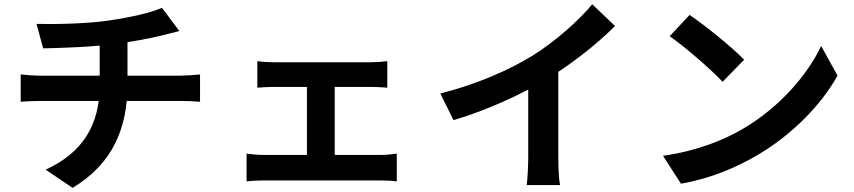

<svg xmlns="http://www.w3.org/2000/svg" viewBox="-20 -831 4040 908"><path d="M152.7 -718 184.1 -602.3C271.4 -604.1 418.9 -608.7 532.8 -624.2C609.8 -635 689.3 -648.7 751.1 -664.8C768 -668.8 794 -675.7 828.2 -684.1L745.9 -794.3C695.6 -770.6 594.3 -748.5 493.8 -733.8C383.7 -717.7 229 -716.1 152.7 -718ZM196 -28.6 323.2 57.5C516.5 -58.6 582.9 -229.8 582.9 -431.1C582.9 -431.1 582.9 -564.2 582.9 -650L451.5 -635.2C451.5 -493.9 451.5 -428.8 451.5 -428.8C451.5 -241 372.4 -109.8 196 -28.6ZM77.9 -478.9V-349.9C103.8 -351.9 140.9 -353.6 171.5 -353.6C230.8 -353.6 774.7 -353.6 837.9 -353.6C865.4 -353.6 898.8 -351.9 926 -349.9V-478.7C903.6 -476.7 856.6 -473.3 835.3 -473.3C768.2 -473.3 233.2 -473.3 170.3 -473.3C139 -473.3 105.1 -476.1 77.9 -478.9Z M1197 -541.9V-416.4C1218.5 -418.4 1254.5 -420 1276.2 -420H1733.8C1756.6 -420 1786.6 -418.4 1811.6 -416.4V-541.9C1787.6 -538.6 1758 -536.6 1733.8 -536.6H1276C1254.3 -536.6 1218.7 -538.4 1197 -541.9ZM1431.5 -30H1562.9V-473.1H1431.5ZM1146.1 -104.4V26.8C1172.7 23.4 1203.7 22.4 1228.1 22.4H1780.6C1798.5 22.4 1835.2 23.4 1856.5 26.8V-104.4C1835.9 -101.6 1808.4 -98.3 1780.6 -98.3H1228.1C1202.9 -98.3 1171.7 -100.8 1146.1 -104.4Z M2062.4 -388.6 2124.7 -262.7C2282.4 -309.4 2444.7 -384.3 2557.7 -451.8C2675.2 -522.1 2797 -616.6 2888.7 -708L2780.8 -810.6C2715.6 -732 2601.5 -631.7 2499.2 -568.3C2387.6 -499.9 2241.1 -434.8 2062.4 -388.6ZM2478.1 -503.5V-86.8C2478.1 -42.6 2474.5 20.2 2470.9 44.3H2629.1C2622.4 19.4 2620.4 -42.6 2620.4 -86.8V-537.1Z M3241.1 -760.4 3147 -659.8C3219.9 -609.3 3345.2 -500.1 3397.3 -444.3L3499.1 -548.5C3440.9 -609.4 3310.7 -713.4 3241.1 -760.4ZM3115.5 -94.2 3200.3 37.7C3341 13.7 3469.7 -41.8 3571 -102.9C3732.3 -199.8 3865.1 -337.7 3940.9 -473.3L3863.4 -613.5C3799.7 -478.9 3669.5 -326.3 3498.8 -225C3401.9 -167.1 3272.4 -116.4 3115.5 -94.2Z"/></svg>

Font: Source Han Sans JP VF
Style: Regular
Weight: 250
Designer: Ryoko NISHIZUKA 西塚涼子 (kana, bopomofo & ideographs); Paul D. Hunt (Latin, Greek & Cyrillic); Sandoll Communications 산돌커뮤니
Foundry: Adobe
Version: Version 2.004;hotconv 1.0.118;makeotfexe 2.5.65603